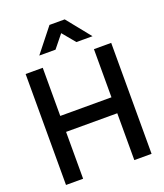

<svg xmlns="http://www.w3.org/2000/svg" viewBox="-177 -1118 1064 1244"><g transform="rotate(-20 355.0 -495.5)"><path d="M60 -755H178V-423H531V-755H650V10H531V-313H178V10H60ZM314 -1001H419L551 -837H440L367 -925L296 -837H184Z"/></g></svg>

Font: BLUETTI 2.0 Medium
Style: Italic
Weight: 500
Designer: Stijn de Vries
Foundry: tokotype
Version: Version 2.005;October 31, 2023;FontCreator 14.0.0.2814 64-bi